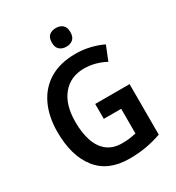

<svg xmlns="http://www.w3.org/2000/svg" viewBox="-216 -1106 1096 1195"><g transform="rotate(-30 331.5 -508.0)"><path d="M346 -443H593V-80Q539 -61 483.5 -51Q428 -41 361 -41Q210 -41 132.5 -139Q55 -237 55 -409Q55 -520 94.5 -602.5Q134 -685 209.5 -730Q285 -775 395 -775Q448 -775 498 -763Q548 -751 589 -731L548 -629Q516 -647 476.5 -658Q437 -669 395 -669Q297 -669 240 -600Q183 -531 183 -407Q183 -331 202 -272.5Q221 -214 262.5 -180.5Q304 -147 371 -147Q404 -147 427 -150.5Q450 -154 471 -159V-336H346ZM370 -975Q399 -975 417.5 -959Q436 -943 436 -908Q436 -873 417.5 -857Q399 -841 370 -841Q341 -841 322 -857Q303 -873 303 -908Q303 -944 321.5 -959.5Q340 -975 370 -975Z"/></g></svg>

Font: Noto Sans Tamil UI SemiCondensed SemiBold
Style: Regular
Weight: 600
Width: 4
Designer: Jelle Bosma - Monotype Design Team
Foundry: Monotype Imaging Inc.
Version: Version 2.004; ttfautohint (v1.8.4.7-5d5b)